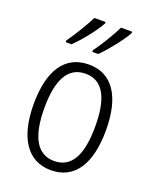

<svg xmlns="http://www.w3.org/2000/svg" viewBox="-144 -849 762 943"><g transform="rotate(20 237.0 -378.0)"><path d="M381 -758V-766H323C306 -730 263 -657 231 -615V-606H262C301 -644 361 -720 381 -758ZM242 -758V-766H184C165 -729 124 -659 92 -615V-606H122C165 -646 221 -719 242 -758ZM426 -267C426 -439 363 -542 238 -542C113 -542 48 -443 48 -267C48 -93 115 10 237 10C363 10 426 -93 426 -267ZM104 -267C104 -413 145 -494 238 -494C332 -494 370 -408 370 -267C370 -118 329 -38 237 -38C146 -38 104 -121 104 -267Z"/></g></svg>

Font: Noto Sans Kannada Condensed Light
Style: Regular
Weight: 300
Width: 3
Designer: Jelle Bosma - Monotype Design Team
Foundry: Monotype Imaging Inc.
Version: Version 2.005